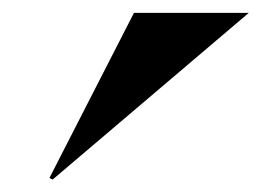

<svg xmlns="http://www.w3.org/2000/svg" viewBox="-20 -959 410 301"><path d="M57.5 -680 190 -938.8H370L62.5 -677.5Z"/></svg>

Font: Equateur
Style: Regular
Weight: 400
Designer: Ange Degheest & Eugénie Bidaut
Foundry: Velvetyne Type Foundry
Version: Version 1.000;FEAKit 1.0